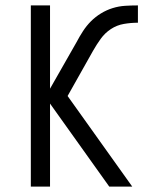

<svg xmlns="http://www.w3.org/2000/svg" viewBox="-20 -690 590 710"><path d="M94 0V-670H165V-362L263 -534Q274 -555 287 -575Q300 -595 316.5 -611.5Q333 -628 353.5 -640.5Q374 -653 396.5 -660Q419 -667 442.5 -668.5Q466 -670 490 -670V-606Q464 -606 438 -601.5Q412 -597 390 -582.5Q368 -568 352.5 -546.5Q337 -525 324 -502L230 -335L469 0H384L165 -307V0Z"/></svg>

Font: Lode Term
Style: Regular
Weight: 400
Monospace: yes
Designer: Belleve Invis
Foundry: Belleve Invis
Version: Version 29.2.0